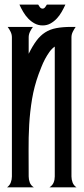

<svg xmlns="http://www.w3.org/2000/svg" viewBox="-20 -800 358 820"><path d="M259.3 -780.3Q252.4 -765.1 243.4 -749.3Q234.4 -733.4 222.4 -720.7Q210.4 -708 195.6 -699.7Q180.7 -691.4 162.1 -691.4Q143.6 -691.4 128.2 -699.7Q112.8 -708 100.6 -720.7Q88.4 -733.4 79.1 -749.3Q69.8 -765.1 63 -780.3H143.1Q146 -774.9 150.6 -769Q155.3 -763.2 162.1 -763.2Q168 -763.2 172.9 -769.3Q177.7 -775.4 180.2 -780.3ZM10.3 0Q21.5 -8.3 26.1 -20.8Q30.8 -33.2 30.8 -46.4V-640.6Q30.8 -652.8 25.4 -664.1Q20 -675.3 12.7 -685.1H120.6Q113.3 -675.3 107.9 -664.1Q102.5 -652.8 102.5 -640.6V-570.3Q119.1 -604 135.7 -626.2Q152.3 -648.4 172.9 -661.6Q193.4 -674.8 220.5 -679.9Q247.6 -685.1 285.2 -685.1H303.2Q296.4 -675.3 290.8 -664.1Q285.2 -652.8 285.2 -640.6V-46.4Q285.2 -33.2 290 -20.5Q294.9 -7.8 306.6 0H191.4Q204.1 -8.3 209 -20.3Q213.9 -32.2 213.9 -46.4V-601.1Q201.2 -592.3 190.9 -577.9Q180.7 -563.5 172.1 -547.4Q163.6 -531.2 157 -514.4Q150.4 -497.6 145 -483.4Q126 -431.2 116.9 -377Q107.9 -322.8 104.7 -267.6Q101.6 -212.4 102.1 -157Q102.5 -101.6 102.5 -46.4Q102.5 -33.2 107.2 -20.5Q111.8 -7.8 124.5 0Z"/></svg>

Font: XAYAX
Style: Regular
Weight: 400
Designer: Peter Wiegel
Foundry: Peter Wiegel
Version: Version 1.000 2009 initial release